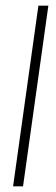

<svg xmlns="http://www.w3.org/2000/svg" viewBox="-20 -655 196 675"><path d="M26 0 115 -635H150L61 0Z"/></svg>

Font: Alumni Sans Thin ExtraLight
Style: Italic
Weight: 250
Italic angle: -8°
Version: Version 1.016